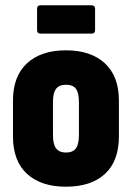

<svg xmlns="http://www.w3.org/2000/svg" viewBox="-20 -697 498 725"><path d="M229 8Q135 8 82 -40.5Q29 -89 29 -182V-317Q29 -409 82 -458Q135 -507 229 -507Q323 -507 376 -458Q429 -409 429 -317V-182Q429 -89 376.5 -40.5Q324 8 229 8ZM229 -121Q255 -121 266.5 -136.5Q278 -152 278 -187V-311Q278 -347 266.5 -362Q255 -377 229 -377Q204 -377 192 -362Q180 -347 180 -311V-187Q180 -152 192 -136.5Q204 -121 229 -121ZM133 -570Q120 -570 120 -583V-664Q120 -677 133 -677H326Q339 -677 339 -664V-583Q339 -570 326 -570Z"/></svg>

Font: Sofia Sans Condensed Black
Style: Regular
Weight: 900
Designer: Botio Nikoltchev, Ani Petrova
Foundry: lettersoup
Version: Version 4.101